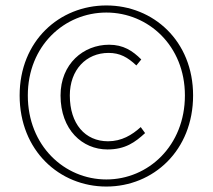

<svg xmlns="http://www.w3.org/2000/svg" viewBox="-20 -672 780 704"><path d="M370 12C542 12 688 -120 688 -322C688 -522 542 -652 370 -652C198 -652 52 -522 52 -322C52 -120 198 12 370 12ZM370 -14C216 -14 82 -138 82 -322C82 -504 216 -626 370 -626C524 -626 658 -504 658 -322C658 -138 524 -14 370 -14ZM374 -124C440 -124 476 -151 512 -184L496 -206C464 -177 426 -154 376 -154C292 -154 236 -218 236 -322C236 -416 296 -478 378 -478C420 -478 448 -462 480 -432L498 -454C466 -486 432 -508 380 -508C286 -508 202 -438 202 -322C202 -196 282 -124 374 -124Z"/></svg>

Font: Assistant ExtraLight
Style: Regular
Weight: 275
Designer: Hebrew By Ben Nathan, Latin by Paul Hunt
Version: Version 2.001;PS 002.001;hotconv 1.0.88;makeotf.lib2.5.64775